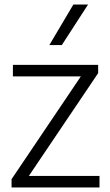

<svg xmlns="http://www.w3.org/2000/svg" viewBox="-20 -828 488 848"><path d="M31 0V-36.5L337 -490.5H37V-541.5H413.5V-505L107.5 -51H419.5V0ZM198 -629 304 -808H369L253 -629Z"/></svg>

Font: Encode Sans Lt
Style: Regular
Weight: 300
Designer: Multiple Designers
Foundry: Impallari Type
Version: Version 3.002; ttfautohint (v1.8.3) -l 8 -r 50 -G 200 -x 14 